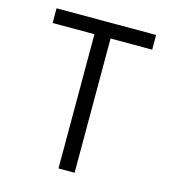

<svg xmlns="http://www.w3.org/2000/svg" viewBox="-109 -820 817 909"><g transform="rotate(15 300.0 -365.0)"><path d="M261 0H340V-658H544V-730H56V-658H261Z"/></g></svg>

Font: JetBrains Mono Light
Style: Regular
Weight: 336
Monospace: yes
Designer: Philipp Nurullin, Konstantin Bulenkov
Foundry: JetBrains
Version: Version 2.305